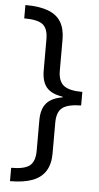

<svg xmlns="http://www.w3.org/2000/svg" viewBox="-57 -710 464 896"><g transform="rotate(5 175.0 -262.5)"><path d="M25 150V87.5Q87.5 87.5 112.1 67.5Q136.7 47.5 136.7 -2.5V-145Q136.7 -197.5 160.4 -225Q184.2 -252.5 235 -260.8V-264.2Q183.3 -271.7 160 -298.8Q136.7 -325.8 136.7 -379.2V-524.2Q136.7 -573.3 112.9 -592.9Q89.2 -612.5 25 -612.5V-675Q90.8 -675 131.7 -659.6Q172.5 -644.2 192.1 -612.1Q211.7 -580 211.7 -529.2V-384.2Q211.7 -335 237.5 -314.6Q263.3 -294.2 325 -294.2V-230.8Q262.5 -230 237.1 -210Q211.7 -190 211.7 -140.8V4.2Q211.7 53.3 191.7 85.8Q171.7 118.3 130.4 134.2Q89.2 150 25 150Z"/></g></svg>

Font: Funnel Display Light Light
Style: Regular
Weight: 300
Version: Version 1.000